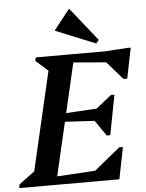

<svg xmlns="http://www.w3.org/2000/svg" viewBox="-87 -981 783 1029"><g transform="rotate(-5 304.5 -466.0)"><path d="M-26 0 -22 -20 101 -111 52 -39 194 -651 225 -578 119 -672 124 -690H332L172 0ZM161 0 171 -44 483 -63 469 0ZM358 0 368 -41 527 -171H547L513 0ZM454 -321 228 -334 237 -377 471 -391ZM466 -240 399 -337 408 -375 507 -454H526L485 -240ZM603 -622 303 -647 313 -690H619ZM582 -534 484 -646 494 -690 621 -698H635L602 -534ZM453 -736 239 -823V-827L322 -932H326L468 -754Z"/></g></svg>

Font: Platypi Light Medium
Style: Italic
Weight: 500
Italic angle: -13°
Version: Version 1.200